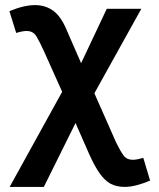

<svg xmlns="http://www.w3.org/2000/svg" viewBox="-20 -547 627 757"><path d="M225.1 -185.1 152.8 -346.2Q136.2 -382.8 123.5 -403.8Q110.8 -424.8 85 -424.8Q67.9 -424.8 43.9 -417L17.1 -502.9Q74.2 -526.9 118.2 -526.9Q159.2 -526.9 190.2 -504.4Q221.2 -481.9 244.1 -425.8L299.8 -297.9L400.9 -512.2H537.1L352.1 -179.2L438 15.1Q455.1 49.8 467.5 66.4Q480 83 503.9 83Q519 83 544.9 75.2L571.8 165Q512.7 189.9 472.2 189.9Q439 189.9 416 177.5Q393.1 165 372.6 136Q352.1 106.9 330.6 58.3Q309.1 9.8 277.8 -62L152.8 189.9H18.1Z"/></svg>

Font: Clear Sans
Style: Bold
Weight: 700
Foundry: Intel Corporation
Version: Version 1.00